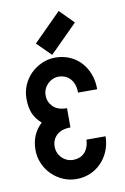

<svg xmlns="http://www.w3.org/2000/svg" viewBox="-83 -771 537 824"><g transform="rotate(-10 185.5 -359.0)"><path d="M183.6 2.4Q151.9 2.4 124.3 -9.8Q96.7 -22 75.7 -43Q54.7 -64 42.7 -91.8Q30.8 -119.6 30.8 -150.9Q30.8 -218.8 77.6 -262.2Q51.8 -284.7 41.3 -311.3Q30.8 -337.9 30.8 -373.5Q30.8 -404.8 42.7 -432.9Q54.7 -460.9 75.7 -481.7Q96.7 -502.4 124.3 -514.6Q151.9 -526.9 183.6 -526.9Q214.8 -526.9 242.9 -515.4Q271 -503.9 291.7 -482.4Q312.5 -460.9 324.7 -430.4Q336.9 -399.9 336.9 -361.8H253.4Q253.4 -382.3 247.8 -397.7Q242.2 -413.1 232.4 -423.3Q222.7 -433.6 210 -438.7Q197.3 -443.8 183.6 -443.8Q156.2 -443.8 134.3 -422.9H134.8Q114.3 -402.8 114.3 -373.5Q114.3 -345.2 134.8 -324.7H134.3Q155.3 -304.2 195.3 -304.2V-220.2Q155.8 -220.2 135 -200.4Q114.3 -180.7 114.3 -150.9Q114.3 -136.2 119.6 -123.5Q125 -110.8 134.5 -101.3Q144 -91.8 156.7 -86.4Q169.4 -81.1 183.6 -81.1Q197.8 -81.1 210.2 -85.7Q222.7 -90.3 232.2 -99.9Q241.7 -109.4 247.3 -123.5Q252.9 -137.7 253.9 -156.7H337.4Q336.4 -120.1 323.7 -90.8Q311 -61.5 290 -40.8Q269 -20 241.7 -8.8Q214.4 2.4 183.6 2.4ZM111.8 -600.6 232.4 -721.2 292.5 -660.6 172.4 -540.5Z"/></g></svg>

Font: Proletarsk
Style: Regular
Weight: 400
Designer: Peter Wiegel, original typeface by Carl Albert Fahrenwaldt 1901
Foundry: Peter Wiegel
Version: Version 1.000 2010 initial release